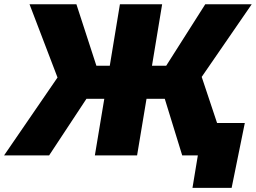

<svg xmlns="http://www.w3.org/2000/svg" viewBox="-62 -748 1232 924"><path d="M718.3 -727.5 669.4 -431.6H737.8L925.8 -727.5H1149.4L908.7 -377.9L1034.7 0H814.9L731 -272.5H643.1L597.7 0H394.5L439.9 -272.5H354L174.3 0H-42.5L214.8 -375L80.1 -727.5H305.7L401.9 -431.6H466.3L515.1 -727.5ZM864.3 156.2 890.1 0H843.3L869.1 -156.2H1116.2L1052.7 156.2Z"/></svg>

Font: Inter Display Black
Style: Italic
Weight: 900
Italic angle: -9.39999°
Designer: Rasmus Andersson
Foundry: rsms
Version: Version 4.000;git-a52131595